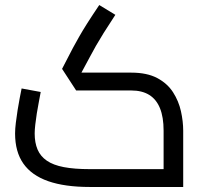

<svg xmlns="http://www.w3.org/2000/svg" viewBox="-20 -744 824 764"><path d="M337 0Q238 0 172 -23Q106 -46 73 -93Q40 -140 40 -213Q40 -231 43 -255.5Q46 -280 50 -305.5Q54 -331 58.5 -354Q63 -377 66 -392L142 -378Q139 -360 134.5 -338Q130 -316 126.5 -293Q123 -270 120.5 -249Q118 -228 118 -213Q118 -176 129.5 -149Q141 -122 166.5 -104.5Q192 -87 234 -79Q276 -71 337 -71H631V-224Q631 -278 616.5 -313.5Q602 -349 573.5 -366.5Q545 -384 502 -384H283L227 -470L270 -553Q282 -575 295 -598Q308 -621 327 -651Q346 -681 375 -724L439 -685Q410 -641 392 -612Q374 -583 362 -562Q350 -541 339 -520L304 -455H502Q565 -455 605.5 -433.5Q646 -412 668.5 -377Q691 -342 700 -301.5Q709 -261 709 -224V0Z"/></svg>

Font: Cairo Play
Style: Regular
Weight: 400
Designer: Mohamed Gaber, Accademia di Belle Arti di Urbino
Foundry: Kief Type Foundry, Accademia di Belle Arti di Urbino
Version: Version 3.119